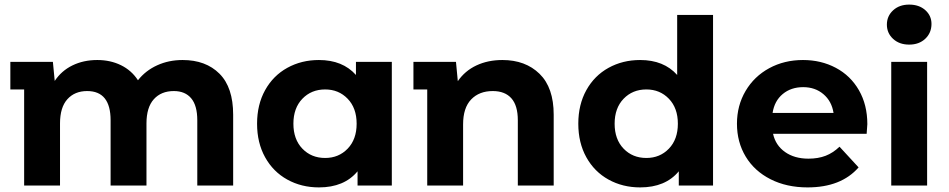

<svg xmlns="http://www.w3.org/2000/svg" viewBox="-20 -807 4125 835"><path d="M994 -308V0H838V-284Q838 -348 811.5 -379.5Q785 -411 736 -411Q681 -411 649 -375.5Q617 -340 617 -270V0H461V-284Q461 -411 359 -411Q305 -411 273 -375.5Q241 -340 241 -270V0H85V-418H25V-538H210L218 -455Q247 -499 295 -522.5Q343 -546 403 -546Q460 -546 506 -523.5Q552 -501 580 -458Q613 -500 663.5 -523Q714 -546 774 -546Q875 -546 934.5 -486.5Q994 -427 994 -308Z M1684 -538V0H1535V-62Q1477 8 1367 8Q1291 8 1229.5 -26Q1168 -60 1133 -123Q1098 -186 1098 -269Q1098 -352 1133 -415Q1168 -478 1229.5 -512Q1291 -546 1367 -546Q1470 -546 1528 -481V-538ZM1531 -269Q1531 -337 1492 -377.5Q1453 -418 1394 -418Q1334 -418 1295 -377.5Q1256 -337 1256 -269Q1256 -201 1295 -160.5Q1334 -120 1394 -120Q1453 -120 1492 -160.5Q1531 -201 1531 -269Z M2388 -308V0H2232V-284Q2232 -348 2204 -379.5Q2176 -411 2123 -411Q2064 -411 2029 -374.5Q1994 -338 1994 -266V0H1838V-418H1778V-538H1963L1971 -454Q2002 -499 2052 -522.5Q2102 -546 2165 -546Q2265 -546 2326.5 -486Q2388 -426 2388 -308Z M3081 -742V0H2932V-62Q2874 8 2764 8Q2688 8 2626.5 -26Q2565 -60 2530 -123Q2495 -186 2495 -269Q2495 -352 2530 -415Q2565 -478 2626.5 -512Q2688 -546 2764 -546Q2867 -546 2925 -481V-742ZM2928 -269Q2928 -337 2889 -377.5Q2850 -418 2791 -418Q2731 -418 2692 -377.5Q2653 -337 2653 -269Q2653 -201 2692 -160.5Q2731 -120 2791 -120Q2850 -120 2889 -160.5Q2928 -201 2928 -269Z M3749 -225H3342Q3353 -175 3394 -146Q3435 -117 3496 -117Q3538 -117 3570.5 -129.5Q3603 -142 3631 -169L3714 -79Q3638 8 3492 8Q3401 8 3331 -27.5Q3261 -63 3223 -126Q3185 -189 3185 -269Q3185 -348 3222.5 -411.5Q3260 -475 3325.5 -510.5Q3391 -546 3472 -546Q3551 -546 3615 -512Q3679 -478 3715.5 -414.5Q3752 -351 3752 -267Q3752 -264 3749 -225ZM3340 -316H3605Q3597 -367 3561 -397.5Q3525 -428 3473 -428Q3420 -428 3384 -398Q3348 -368 3340 -316Z M3856 -538H4012V0H3856ZM3837 -700Q3837 -737 3864 -762Q3891 -787 3934 -787Q3977 -787 4004 -763Q4031 -739 4031 -703Q4031 -664 4004 -638.5Q3977 -613 3934 -613Q3891 -613 3864 -638Q3837 -663 3837 -700Z"/></svg>

Font: mBank
Style: Bold
Weight: 700
Designer: Julieta Ulanovsky
Foundry: Julieta Ulanovsky
Version: Version 7.200